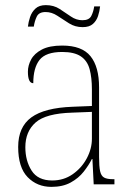

<svg xmlns="http://www.w3.org/2000/svg" viewBox="-20 -720 514 750"><path d="M181 10Q125 10 88 -28Q51 -66 51 -146Q51 -224 102.5 -261.5Q154 -299 264 -303L339 -306V-371Q339 -417 330 -450Q321 -483 295.5 -500Q270 -517 223 -517Q159 -517 134.5 -486Q110 -455 110 -395Q89 -395 89 -440Q89 -464 101.5 -487.5Q114 -511 143.5 -526.5Q173 -542 223 -542Q300 -542 333.5 -500.5Q367 -459 367 -379V-107Q367 -70 371 -51.5Q375 -33 386.5 -26.5Q398 -20 422 -20H427V0H346L341 -99H339Q327 -75 307 -49.5Q287 -24 256 -7Q225 10 181 10ZM184 -15Q229 -15 264 -39.5Q299 -64 319 -101.5Q339 -139 339 -178V-283L262 -280Q159 -277 119 -241.5Q79 -206 79 -145Q79 -92 103.5 -53.5Q128 -15 184 -15ZM303 -614Q273 -614 249.5 -629Q226 -644 204 -658.5Q182 -673 158 -673Q132 -673 123.5 -655Q115 -637 112 -616H89Q91 -634 97.5 -653.5Q104 -673 118.5 -686.5Q133 -700 159 -700Q190 -700 213 -685Q236 -670 257 -655.5Q278 -641 302 -641Q328 -641 336.5 -657.5Q345 -674 348 -695H371Q369 -676 363 -657.5Q357 -639 343 -626.5Q329 -614 303 -614Z"/></svg>

Font: Noto Serif Ethiopic SemiCondensed Thin
Style: Regular
Weight: 100
Width: 4
Designer: Monotype Design Team
Foundry: Monotype Imaging Inc.
Version: Version 2.102; ttfautohint (v1.8.4.7-5d5b)